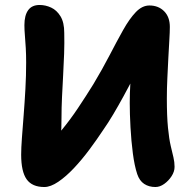

<svg xmlns="http://www.w3.org/2000/svg" viewBox="-20 -737 774 771"><path d="M158 14Q109 14 87 -17Q65 -48 65 -116Q65 -142 68 -183Q71 -224 75 -274.5Q79 -325 82 -379.5Q85 -434 85 -486Q85 -517 83.5 -544Q82 -571 80 -594Q78 -617 78 -636Q78 -675 93 -696Q108 -717 139 -717Q163 -717 185.5 -706.5Q208 -696 223 -671.5Q238 -647 238 -605Q239 -565 237.5 -521.5Q236 -478 233.5 -434Q231 -390 229 -347Q227 -304 227 -266Q227 -221 224.5 -189Q222 -157 220 -132Q218 -107 218 -81L157 -144Q194 -174 227.5 -214.5Q261 -255 292.5 -302Q324 -349 355 -399Q391 -459 420 -515Q449 -571 474.5 -616.5Q500 -662 525.5 -688.5Q551 -715 580 -715Q616 -715 639 -692Q662 -669 662 -629Q662 -609 660 -576.5Q658 -544 656 -504.5Q654 -465 652 -423Q650 -381 650 -342Q650 -270 654.5 -224.5Q659 -179 665.5 -151.5Q672 -124 676.5 -105Q681 -86 681 -67Q681 -48 669 -29.5Q657 -11 639.5 1.5Q622 14 604 14Q578 14 559 1.5Q540 -11 531 -38Q520 -71 513.5 -121Q507 -171 504 -225.5Q501 -280 501 -324Q501 -363 503.5 -404Q506 -445 510 -483Q514 -521 518 -550.5Q522 -580 525 -595L579 -559Q567 -531 551 -496Q535 -461 515.5 -424Q496 -387 475.5 -349.5Q455 -312 434.5 -277.5Q414 -243 395 -216Q370 -178 339.5 -137Q309 -96 277 -62Q245 -28 214 -7Q183 14 158 14Z"/></svg>

Font: Shantell Sans
Style: Bold
Weight: 700
Designer: Stephen Nixon, Anya Danilova, Shantell Martin
Foundry: Arrow Type
Version: Version 1.011;[c5ecc13dd]